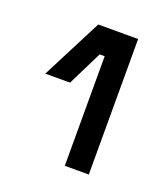

<svg xmlns="http://www.w3.org/2000/svg" viewBox="-78 -758 407 466"><g transform="rotate(20 125.5 -525.0)"><path d="M140 -350H202V-700H99L19 -544H83L127 -633H140Z"/></g></svg>

Font: Meta Space
Style: Regular
Weight: 400
Designer: Meta Pool / Florian Karsten
Foundry: Meta Pool / Florian Karsten
Version: Version 2.000;Glyphs 3.1.1 (3137)